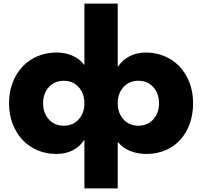

<svg xmlns="http://www.w3.org/2000/svg" viewBox="-20 -780 1116 1060"><path d="M30 -210Q30 -273 50 -324.5Q70 -376 105 -413Q140 -450 188 -470Q236 -490 292 -490Q342 -490 381.5 -472Q421 -454 446 -421V-760H630V-411Q655 -448 694.5 -469Q734 -490 784 -490Q840 -490 888 -470Q936 -450 971 -413Q1006 -376 1026 -324.5Q1046 -273 1046 -210Q1046 -147 1027 -95.5Q1008 -44 974 -7Q940 30 892.5 50Q845 70 789 70Q739 70 697.5 53Q656 36 630 3V260H446V-9Q421 30 381.5 50Q342 70 292 70Q236 70 188 50Q140 30 105 -7Q70 -44 50 -95.5Q30 -147 30 -210ZM218 -210Q218 -156 249.5 -121Q281 -86 332 -86Q383 -86 414.5 -121Q446 -156 446 -210Q446 -264 414.5 -299Q383 -334 332 -334Q281 -334 249.5 -299Q218 -264 218 -210ZM630 -210Q630 -156 661.5 -121Q693 -86 744 -86Q795 -86 826.5 -121Q858 -156 858 -210Q858 -264 826.5 -299Q795 -334 744 -334Q693 -334 661.5 -299Q630 -264 630 -210Z"/></svg>

Font: OA Gothic ExtraBold
Style: Regular
Weight: 800
Designer: Choi Chi-young, Lee Jaesang, Lee Juhyun, Han Dohee
Foundry: DDUNGSANG CORP.
Version: Version 1.000;Build 20210203